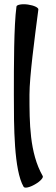

<svg xmlns="http://www.w3.org/2000/svg" viewBox="-20 -837 258 886"><path d="M56 -807C44 -718 44 -536 44 -400C44 -255 44 -52 89 25C94 33 117 28 141 14C166 0 182 -18 177 -25C116 -132 116 -271 116 -400C116 -484 140 -662 157 -793C158 -802 137 -812 109 -816C81 -820 57 -815 56 -807Z"/></svg>

Font: Nupuram Medium
Style: Regular
Weight: 500
Designer: Santhosh Thottingal (santhosh.thottingal@gmail.com)
Foundry: SMC
Version: Version 1.000